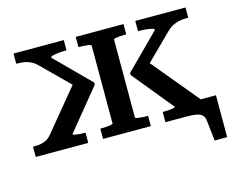

<svg xmlns="http://www.w3.org/2000/svg" viewBox="-97 -681 1198 978"><g transform="rotate(-15 502.0 -191.5)"><path d="M911 0H703V-54H709Q719 -54 729 -54.5Q739 -55 748.5 -56.5Q758 -58 763.5 -59.5Q769 -61 769 -64L594 -278V-289L773 -468Q773 -474 761 -477Q749 -480 731.5 -482Q714 -484 699 -484H688V-538H953V-484H943Q922 -484 903.5 -480Q885 -476 869 -467.5Q853 -459 837 -443L666 -274L682 -337L911 -61ZM19 0V-54H26Q45 -54 61 -57Q77 -60 91 -67.5Q105 -75 118 -91L321 -337L329 -274L158 -443Q143 -459 127.5 -467.5Q112 -476 95 -480Q78 -484 56 -484H46V-538H311V-484H301Q286 -484 268.5 -482Q251 -480 238.5 -477Q226 -474 226 -468L405 -289V-278L230 -64Q230 -61 236 -59.5Q242 -58 251 -56.5Q260 -55 270.5 -54.5Q281 -54 291 -54H296V0ZM795 0V-66H987V155H921L909 48Q907 28 897 18Q887 8 868 4Q849 0 816 0ZM374 -484V-538H626V-484H622Q609 -484 594.5 -483Q580 -482 569.5 -480Q559 -478 559 -474V-63Q559 -60 569.5 -58Q580 -56 594.5 -55Q609 -54 622 -54H626V0H374V-54H378Q390 -54 405 -55Q420 -56 430.5 -58Q441 -60 441 -63V-474Q441 -478 430.5 -480Q420 -482 405 -483Q390 -484 378 -484Z"/></g></svg>

Font: Roboto Serif Medium
Style: Regular
Weight: 500
Designer: Greg Gazdowicz
Foundry: Commercial Type
Version: Version 1.008